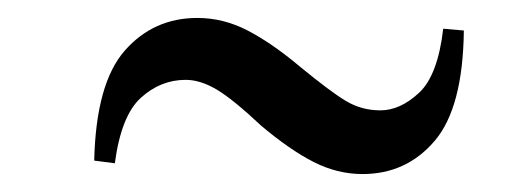

<svg xmlns="http://www.w3.org/2000/svg" viewBox="-20 -452 581 214"><path d="M314 -378Q348 -350 365.5 -339.5Q383 -329 404 -329Q426 -329 447 -348.5Q468 -368 474 -420L497 -418Q496 -332 464.5 -295Q433 -258 384 -258Q356 -258 329.5 -271.5Q303 -285 271 -312Q239 -342 221 -352.5Q203 -363 187 -363Q159 -363 137 -343Q115 -323 108 -270L85 -273Q87 -359 119 -395.5Q151 -432 200 -432Q229 -432 256 -418Q283 -404 314 -378Z"/></svg>

Font: DeepMind Serif Display
Style: Italic
Weight: 400
Italic angle: -12°
Designer: Frank Grießhammer / Modifications: Colophon Foundry
Foundry: Colophon Foundry
Version: Version 5.003; ttfautohint (v1.8.2)